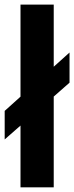

<svg xmlns="http://www.w3.org/2000/svg" viewBox="-25 -804 318 824"><path d="M273.4 -578.6 205.6 -517.6V-784.2H63V-389.2L-4.9 -328.1V-205.6L63 -265.1V0H205.6V-389.6L273.4 -449.2Z"/></svg>

Font: Decalotype SemiBold
Style: Regular
Weight: 600
Designer: Alfredo Marco Pradil
Foundry: Alfredo Marco Pradil
Version: Version 1.0